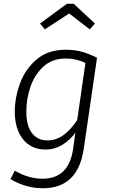

<svg xmlns="http://www.w3.org/2000/svg" viewBox="-20 -800 605 1027"><path d="M499 -491 428 -4Q397 207 209 207Q119 207 36 158L59 113Q133 156 207 156Q348 156 371 -3L383 -90Q353 -49 312 -24.5Q271 0 225 0Q148 0 104 -54Q60 -108 59 -200Q59 -278 87.5 -355Q116 -432 177 -483Q238 -534 331 -534Q380 -534 419 -523Q458 -512 499 -491ZM121 -200Q121 -127 151 -88Q181 -49 234 -49Q280 -49 319 -77Q358 -105 393 -158L437 -463Q389 -487 331 -487Q259 -487 211.5 -443Q164 -399 142 -333Q120 -267 121 -200ZM194 -674 338 -780H374L488 -674L460 -643L350 -728L220 -643Z"/></svg>

Font: FiraGO Light
Style: Italic
Weight: 300
Italic angle: -8°
Designer: bBox Type GmbH
Foundry: bBox Type GmbH
Version: Version 1.001